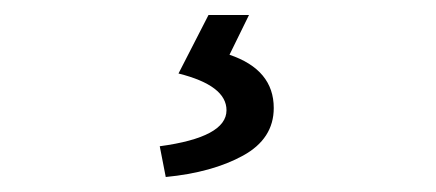

<svg xmlns="http://www.w3.org/2000/svg" viewBox="-20 -23 582 256"><path d="M193 172Q282 160 282 124Q282 91 218 75L258 -3H312L286 50Q345 70 345 121Q345 162 304 184.5Q263 207 201 213Z"/></svg>

Font: RibengUni
Style: Regular
Weight: 400
Designer: (1) Dr. Andrew Glass (Program Manager at Microsoft Corporation)
(2) Bivuti Chakma (Suz Moriz)
(3) Paul D. Hunt (Adobe Co
Foundry: Bivuti Chakma and Jyoti Chakma
Version: Version 1.2020